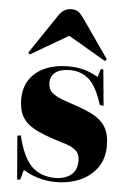

<svg xmlns="http://www.w3.org/2000/svg" viewBox="-57 -847 608 906"><g transform="rotate(5 247.5 -393.5)"><path d="M59 18 42 -188 58 -191Q83 -88 125.5 -46.5Q168 -5 238 -5Q282 -5 311 -27.5Q340 -50 340 -96Q340 -126 322.5 -142Q305 -158 278.5 -167Q252 -176 224 -184Q164 -203 124 -224Q84 -245 64.5 -277.5Q45 -310 45 -362Q45 -442 101.5 -488.5Q158 -535 256 -535Q294 -535 327.5 -526Q361 -517 395 -497L407 -535H419L435 -364L417 -366Q391 -450 354.5 -484Q318 -518 262 -518Q219 -518 195 -500.5Q171 -483 171 -450Q171 -421 188.5 -405Q206 -389 235 -378Q264 -367 298 -356Q350 -339 388 -319Q426 -299 446.5 -266Q467 -233 467 -177Q467 -116 437 -73.5Q407 -31 356 -8.5Q305 14 240 14Q199 14 158 2Q117 -10 87 -30L73 18ZM67 -575 59 -583 181 -764Q197 -789 212.5 -797Q228 -805 245 -805Q265 -805 278 -795.5Q291 -786 308 -761L431 -584L423 -575L245 -679Z"/></g></svg>

Font: Literata 72pt ExtraBold
Style: Regular
Weight: 800
Designer: Latin by Veronika Burian and Jose Scaglione. Greek by Irene Vlachou. Cyrillic by Vera Evstafieva.
Foundry: TypeTogether
Version: Version 3.002